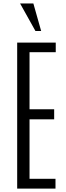

<svg xmlns="http://www.w3.org/2000/svg" viewBox="-20 -1110 390 1130"><path d="M81.1 0V-859.4H308.1V-802.7H153.8V-466.8H298.8V-407.7H153.8V-57.6H306.6V0ZM188.5 -927.7 98.1 -1089.8H176.3L222.2 -927.7Z"/></svg>

Font: Antonio Thin
Style: Regular
Weight: 250
Designer: Vernon Adams
Foundry: Vernon Adams
Version: Version 1.002